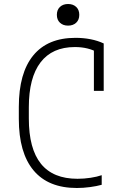

<svg xmlns="http://www.w3.org/2000/svg" viewBox="-20 -929 640 959"><path d="M364 10Q221 10 147.5 -78Q74 -166 74 -335V-395Q74 -564 146 -652Q218 -740 357 -740Q397 -740 432.5 -733Q468 -726 498 -712V-475H449V-708L469 -666Q421 -694 354 -694Q241 -694 182.5 -617.5Q124 -541 124 -393V-337Q124 -186 184.5 -111Q245 -36 367 -36Q400 -36 432.5 -41Q465 -46 488 -54V-6Q463 1 429.5 5.5Q396 10 364 10ZM320 -801Q295 -801 279.5 -815.5Q264 -830 264 -855Q264 -880 279.5 -894.5Q295 -909 320 -909Q345 -909 360.5 -894.5Q376 -880 376 -855Q376 -830 360.5 -815.5Q345 -801 320 -801Z"/></svg>

Font: M PLUS Code Latin Expanded Light
Style: Regular
Weight: 300
Width: 7
Designer: Coji Morishita
Foundry: UNDERFOREST DESIGN
Version: Version 1.002; ttfautohint (v1.8.3)